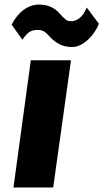

<svg xmlns="http://www.w3.org/2000/svg" viewBox="-20 -821 453 841"><path d="M39 0 115 -557H291L213 0ZM296 -615Q264 -615 240.8 -627.2Q217.5 -639.5 200 -658Q186 -674 175 -682Q164 -690 145 -690Q125.5 -690 111.5 -682.5Q97.5 -675 78 -647L31 -713Q53 -756 84.5 -778.5Q116 -801 151 -801Q208 -801 242 -761Q255.5 -745.5 265.8 -736.8Q276 -728 290 -728Q335 -728 360 -788L413 -717Q404 -693 385.8 -669.5Q367.5 -646 344 -630.5Q320.5 -615 296 -615Z"/></svg>

Font: Merriweather Sans ExtraBold
Style: Italic
Weight: 800
Italic angle: -7.5°
Designer: Eben Sorkin
Foundry: Eben Sorkin
Version: Version 2.001; ttfautohint (v1.8.3)